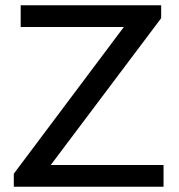

<svg xmlns="http://www.w3.org/2000/svg" viewBox="-20 -706 675 726"><path d="M32.2 0V-49.1L448.3 -603.9H58.2V-686H589.4V-637.2L171.9 -82.1H598.4V0Z"/></svg>

Font: Archivo SemiBold
Style: Regular
Weight: 600
Designer: Hector Gatti
Foundry: Omnibus-Type
Version: Version 2.001